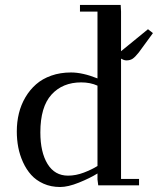

<svg xmlns="http://www.w3.org/2000/svg" viewBox="-20 -749 667 776"><path d="M47.9 -217.8Q47.9 -255.9 56.4 -290.8Q64.9 -325.7 82.8 -356Q100.6 -386.2 126 -408.4Q151.4 -430.7 187.5 -443.4Q223.6 -456.1 267.1 -456.1Q314 -456.1 374 -432.1V-702.1H303.2V-729H467.8L469.2 -702.1V-542L578.1 -630.9L598.1 -615.2L541 -537.1Q526.4 -518.6 516.1 -511.7Q505.9 -504.9 491.2 -504.9Q485.8 -504.9 480.2 -506.8Q474.6 -508.8 471.7 -510.7L469.2 -512.2V-25.9H542V0H377L374 -23.9V-47.9Q343.3 -28.8 299.1 -11Q254.9 6.8 223.1 6.8Q186 6.8 156 -6.6Q126 -20 106.2 -42Q86.4 -64 73 -93.5Q59.6 -123 53.7 -154.1Q47.9 -185.1 47.9 -217.8ZM143.1 -213.9Q143.1 -133.8 172.1 -86.4Q201.2 -39.1 254.9 -39.1Q286.6 -39.1 319.1 -51.5Q351.6 -64 374 -78.1V-402.8Q345.2 -416 308.1 -416Q232.9 -416 188 -366.5Q143.1 -316.9 143.1 -213.9Z"/></svg>

Font: Dehuti Alt
Style: Bold
Weight: 700
Version: Version 1.2